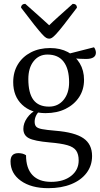

<svg xmlns="http://www.w3.org/2000/svg" viewBox="-20 -713 524 1003"><path d="M232 270Q143 270 89 231.5Q35 193 35 130Q35 87 76 87Q87 87 97 89.5Q107 92 116 98Q116 166 149.5 201.5Q183 237 247 237Q312 237 351.5 206Q391 175 391 125Q391 93 378 74Q365 55 332 45.5Q299 36 239 31Q160 24 131 9Q102 -6 102 -40Q102 -69 121.5 -97Q141 -125 173 -141L188 -134Q175 -123 168 -108Q161 -93 161 -77Q161 -61 168.5 -52Q176 -43 199.5 -38.5Q223 -34 270 -30Q370 -22 415.5 9Q461 40 461 102Q461 152 432.5 190Q404 228 352.5 249Q301 270 232 270ZM218 -122Q142 -122 95.5 -166Q49 -210 49 -284Q49 -337 73.5 -377Q98 -417 141.5 -439.5Q185 -462 242 -462Q295 -462 334.5 -441Q374 -420 396.5 -382.5Q419 -345 419 -296Q419 -245 393.5 -206Q368 -167 323 -144.5Q278 -122 218 -122ZM236 -156Q283 -156 312 -191Q341 -226 341 -283Q341 -353 312.5 -390.5Q284 -428 228 -428Q183 -428 155.5 -393Q128 -358 128 -300Q128 -227 154.5 -191.5Q181 -156 236 -156ZM429 -405Q415 -405 396 -406Q377 -407 360 -409.5Q343 -412 333 -416L326 -429L471 -466Q476 -460 478.5 -452Q481 -444 481 -438Q481 -405 429 -405ZM237 -511Q229 -511 221 -515.5Q213 -520 199 -535.5Q185 -551 159 -583.5Q133 -616 90 -673Q90 -682 96 -687.5Q102 -693 112 -693Q159 -651 189 -624.5Q219 -598 237 -581Q254 -598 283.5 -624.5Q313 -651 360 -693Q371 -693 376.5 -687.5Q382 -682 382 -673Q339 -616 313.5 -583.5Q288 -551 273.5 -535.5Q259 -520 251.5 -515.5Q244 -511 237 -511Z"/></svg>

Font: Pitagon Serif
Style: Regular
Weight: 400
Designer: Travis Tran
Foundry: Pitagon
Version: Version 1.000;gftools[0.9.26]